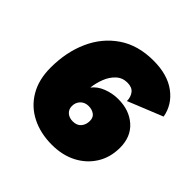

<svg xmlns="http://www.w3.org/2000/svg" viewBox="-174 -820 987 987"><g transform="rotate(45 320.0 -326.0)"><path d="M336 12Q253 12 188.5 -20.5Q124 -53 87.5 -115Q51 -177 51 -264Q51 -377 91.5 -467.5Q132 -558 210 -611Q288 -664 400 -664Q502 -664 564.5 -617.5Q627 -571 640 -497L450 -420Q450 -449 434.5 -469Q419 -489 385 -489Q349 -489 324 -465.5Q299 -442 285.5 -407Q272 -372 268 -336Q290 -365 329.5 -380.5Q369 -396 412 -396Q492 -396 543.5 -350.5Q595 -305 595 -225Q595 -155 561.5 -101.5Q528 -48 470 -18Q412 12 336 12ZM327 -149Q357 -149 372.5 -167.5Q388 -186 388 -213Q388 -239 370.5 -251Q353 -263 330 -263Q302 -263 285 -245.5Q268 -228 268 -202Q268 -178 284.5 -163.5Q301 -149 327 -149Z"/></g></svg>

Font: Work Sans Black
Style: Italic
Weight: 900
Italic angle: -13°
Designer: Wei Huang
Foundry: Wei Huang
Version: Version 2.009; ttfautohint (v1.8.3)